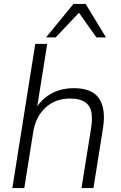

<svg xmlns="http://www.w3.org/2000/svg" viewBox="-20 -960 618 980"><path d="M43 0 160 -736H221L165 -385H151Q181 -446 234.5 -478Q288 -510 357 -510Q450 -510 485.5 -457.5Q521 -405 506 -308L457 0H396L445 -306Q458 -388 431.5 -422.5Q405 -457 339 -457Q262 -457 212.5 -411Q163 -365 150 -289L104 0ZM215 -769 355 -940H417L521 -769H472L383 -895L264 -769Z"/></svg>

Font: Mulish ExtraLight Light
Style: Italic
Weight: 300
Italic angle: -9°
Version: Version 3.603